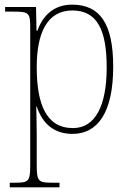

<svg xmlns="http://www.w3.org/2000/svg" viewBox="-20 -566 566 826"><path d="M22 240H236V220H205C145 220 138 215 138 143V13C138 -50 136 -88 136 -108H138C163 -33 213 10 292 10C399 10 467 -80 467 -279C467 -463 411 -546 290 -546C209 -546 163 -496 141 -434H137L135 -536H2V-516H35C107 -516 110 -511 110 -442V143C110 215 104 220 43 220H22ZM294 -15C178 -15 138 -119 138 -278C138 -422 182 -521 291 -521C397 -521 439 -439 439 -276C439 -111 390 -15 294 -15Z"/></svg>

Font: Noto Serif Tamil SemiCondensed Thin
Style: Regular
Weight: 100
Width: 4
Designer: Indian Type Foundry, Tom Grace, and the Monotype Design Team
Foundry: Monotype Imaging Inc.
Version: Version 2.004